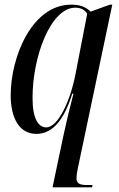

<svg xmlns="http://www.w3.org/2000/svg" viewBox="-20 -566 514 826"><path d="M254 12 206 240H376L378 230H354C323 230 309 223 309 201C309 191 311 175 315 157L463 -546H453L370 -516C349 -535 328 -546 286 -546C118 -546 26 -322 26 -156C26 -61 61 10 137 10C208 10 257 -54 291 -163H296C282 -110 265 -40 254 12ZM179 -18C146 -18 120 -53 120 -145C120 -325 199 -533 304 -533C330 -533 348 -521 355 -506L304 -243C283 -136 231 -18 179 -18Z"/></svg>

Font: Noto Serif Display ExtraCondensed Medium
Style: Italic
Weight: 500
Width: 2
Italic angle: -12°
Designer: Monotype Design Team
Foundry: Monotype Imaging Inc.
Version: Version 2.009